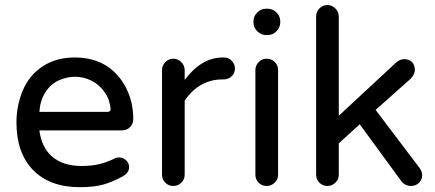

<svg xmlns="http://www.w3.org/2000/svg" viewBox="-20 -739 1742 769"><path d="M45.9 -249Q45.9 -315.4 71.3 -377Q97.7 -438.5 151.4 -473.6Q205.1 -508.8 280.3 -508.8Q352.5 -508.8 406.2 -475.6Q457 -442.4 485.4 -386.2Q513.7 -330.1 513.7 -261.7Q513.7 -243.2 501 -230Q488.3 -216.8 467.8 -216.8H137.7Q146.5 -147.5 189.9 -110.8Q233.4 -74.2 307.6 -74.2Q346.7 -74.2 377.4 -81.5Q408.2 -88.9 439.5 -104.5Q446.3 -108.4 457 -108.4Q472.7 -108.4 484.9 -97.2Q497.1 -85.9 497.1 -69.3Q497.1 -46.9 470.7 -32.2Q429.7 -9.8 392.6 0.5Q355.5 10.7 299.8 10.7Q179.7 10.7 112.8 -57.6Q45.9 -126 45.9 -249ZM422.9 -303.7Q418.9 -342.8 399.4 -369.1Q377.9 -400.4 346.2 -416Q314.5 -431.6 280.3 -431.6Q249 -431.6 214.8 -417Q180.7 -400.4 160.6 -367.7Q140.6 -335 137.7 -291H411.1Q423.8 -291 422.9 -303.7Z M628.9 -39.1V-458Q628.9 -476.6 642.1 -490.2Q655.3 -503.9 673.8 -503.9Q692.4 -503.9 706.1 -490.2Q719.7 -476.6 719.7 -458V-418.9Q787.1 -508.8 872.1 -508.8H877Q895.5 -508.8 908.2 -495.6Q920.9 -482.4 920.9 -463.9Q920.9 -445.3 907.7 -433.1Q894.5 -420.9 875 -420.9H870.1Q824.2 -420.9 785.6 -398.9Q747.1 -377 719.7 -335.9V-39.1Q719.7 -20.5 706.1 -7.3Q692.4 5.9 673.8 5.9Q655.3 5.9 642.1 -7.3Q628.9 -20.5 628.9 -39.1Z M995.1 -649.4V-653.3Q995.1 -673.8 1010.3 -689Q1025.4 -704.1 1045.9 -704.1H1051.8Q1072.3 -704.1 1087.4 -689Q1102.5 -673.8 1102.5 -653.3V-649.4Q1102.5 -628.9 1087.4 -613.8Q1072.3 -598.6 1051.8 -598.6H1045.9Q1025.4 -598.6 1010.3 -613.8Q995.1 -628.9 995.1 -649.4ZM1002.9 -39.1V-458Q1002.9 -476.6 1016.1 -490.2Q1029.3 -503.9 1047.9 -503.9Q1067.4 -503.9 1080.6 -490.7Q1093.8 -477.5 1093.8 -458V-39.1Q1093.8 -20.5 1080.1 -7.3Q1066.4 5.9 1047.9 5.9Q1029.3 5.9 1016.1 -7.3Q1002.9 -20.5 1002.9 -39.1Z M1246.1 -39.1V-672.9Q1246.1 -691.4 1259.3 -705.1Q1272.5 -718.8 1291 -718.8Q1309.6 -718.8 1323.2 -705.1Q1336.9 -691.4 1336.9 -672.9V-275.4L1567.4 -489.3Q1583 -502 1597.7 -502Q1619.1 -502 1630.4 -490.2Q1641.6 -478.5 1641.6 -458Q1641.6 -442.4 1625 -423.8L1484.4 -298.8L1661.1 -65.4Q1670.9 -50.8 1670.9 -38.1Q1670.9 -18.6 1657.7 -6.3Q1644.5 5.9 1625 5.9Q1615.2 5.9 1605 1Q1594.7 -3.9 1587.9 -12.7L1420.9 -241.2L1336.9 -165V-39.1Q1336.9 -20.5 1323.2 -7.3Q1309.6 5.9 1291 5.9Q1272.5 5.9 1259.3 -7.3Q1246.1 -20.5 1246.1 -39.1Z"/></svg>

Font: KTXP_ComRound
Style: Medium
Weight: 500
Version: Version 1.01;May 16, 2022;FontCreator 13.0.0.2683 64-bit